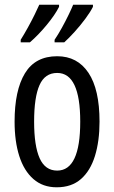

<svg xmlns="http://www.w3.org/2000/svg" viewBox="-20 -786 485 816"><path d="M403 -269Q403 -186 383.5 -123Q364 -60 324 -25Q284 10 221 10Q162 10 122 -25Q82 -60 62 -122.5Q42 -185 42 -269Q42 -402 86 -474.5Q130 -547 223 -547Q309 -547 356 -476.5Q403 -406 403 -269ZM125 -269Q125 -166 148.5 -113.5Q172 -61 223 -61Q321 -61 321 -269Q321 -476 223 -476Q171 -476 148 -424.5Q125 -373 125 -269ZM375 -757Q364 -735 342.5 -706Q321 -677 296.5 -650Q272 -623 253 -606H212V-617Q227 -639 243 -668Q259 -697 272 -724Q285 -751 291 -766H375ZM231 -757Q214 -723 178.5 -680Q143 -637 107 -606H68V-617Q83 -641 98.5 -669Q114 -697 127 -723.5Q140 -750 147 -766H231Z"/></svg>

Font: Noto Sans Lao UI ExtCond
Style: Regular
Weight: 400
Width: 2
Designer: Monotype Design Team
Foundry: Monotype Imaging Inc.
Version: Version 2.000; ttfautohint (v1.8.4.7-5d5b)